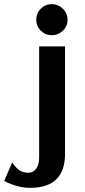

<svg xmlns="http://www.w3.org/2000/svg" viewBox="-113 -704 410 927"><path d="M62 -608Q62 -640 84 -662Q106 -684 137 -684Q168 -684 190.5 -662Q213 -640 213 -608Q213 -577 190.5 -555.5Q168 -534 137 -534Q106 -534 84 -556Q62 -578 62 -608ZM23 130Q48 130 62 110Q76 90 76 59V-480H201V39Q201 203 32 203Q-27 203 -93 170L-54 80Q-39 104 -20.5 117Q-2 130 23 130Z"/></svg>

Font: Arya
Style: Bold
Weight: 700
Designer: Eduardo Rodriguez Tunni, Modular Infotech
Foundry: Eduardo Rodriguez Tunni, Modular Infotech
Version: Version 1.002